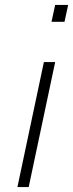

<svg xmlns="http://www.w3.org/2000/svg" viewBox="-20 -763 298 783"><path d="M190 -674 205 -743H258L243 -674ZM51 0 159 -510H205L97 0Z"/></svg>

Font: Saira SemiExpanded ExtraLight
Style: Italic
Weight: 250
Width: 6
Italic angle: -12°
Designer: Hector Gatti with collaboration of the Omnibus-Type team
Foundry: Omnibus-Type
Version: Version 1.101